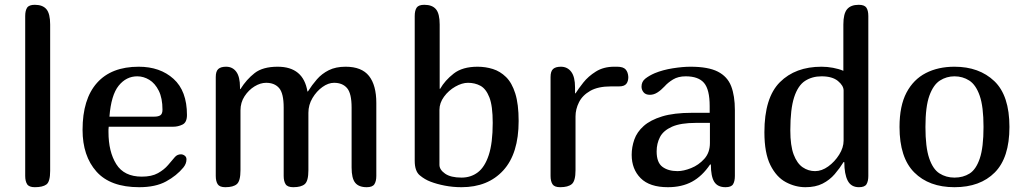

<svg xmlns="http://www.w3.org/2000/svg" viewBox="-20 -780 4276 800"><path d="M189 -68Q189 -23 173.5 -11.5Q158 0 125 0Q101 0 93 -12.5Q85 -25 85 -47V-713Q85 -736 93 -748Q101 -760 125 -760Q158 -760 173.5 -741.5Q189 -723 189 -678Z M709 -126Q719 -137 734 -137Q742 -137 749.5 -131.5Q757 -126 757 -116Q757 -98 744 -82Q716 -48 672 -24Q628 0 560 0Q440 0 382 -65Q324 -130 324 -239Q324 -367 384 -434.5Q444 -502 558 -502Q647 -502 703 -451.5Q759 -401 759 -301Q759 -270 740.5 -261Q722 -252 702 -252H433Q432 -246 432 -240.5Q432 -235 432 -230Q432 -148 464.5 -96Q497 -44 571 -44Q612 -44 638 -58.5Q664 -73 680.5 -92.5Q697 -112 709 -126ZM552 -462Q506 -462 474.5 -423Q443 -384 436 -294H623Q640 -294 648.5 -300Q657 -306 657 -323Q657 -371 641.5 -402Q626 -433 602 -447.5Q578 -462 552 -462Z M1445 -332Q1445 -391 1426 -413Q1407 -435 1372 -435Q1348 -435 1323.5 -417.5Q1299 -400 1282 -371.5Q1265 -343 1265 -310V-71Q1265 -26 1250 -13Q1235 0 1202 0Q1178 0 1170 -12.5Q1162 -25 1162 -47V-332Q1162 -391 1143 -413Q1124 -435 1089 -435Q1065 -435 1040.5 -420Q1016 -405 999 -379Q982 -353 982 -320V-71Q982 -26 967 -13Q952 0 919 0Q895 0 887 -12.5Q879 -25 879 -47V-459Q879 -483 889.5 -492.5Q900 -502 922 -502Q949 -502 964.5 -481Q980 -460 980 -416V-409H982Q1007 -449 1041 -475.5Q1075 -502 1137 -502Q1244 -502 1261 -399H1263Q1280 -426 1300.5 -449.5Q1321 -473 1350 -487.5Q1379 -502 1420 -502Q1487 -502 1517.5 -463.5Q1548 -425 1548 -351V-47Q1548 -25 1540 -12.5Q1532 0 1508 0Q1475 0 1460 -18.5Q1445 -37 1445 -82Z M1812 -410H1814Q1834 -445 1870.5 -473.5Q1907 -502 1970 -502Q2003 -502 2033.5 -492.5Q2064 -483 2088.5 -459Q2113 -435 2127 -390.5Q2141 -346 2141 -276Q2141 -140 2077 -70Q2013 0 1903 0Q1867 0 1833.5 -6.5Q1800 -13 1774 -23Q1750 -32 1729 -49.5Q1708 -67 1708 -110V-713Q1708 -736 1716 -748Q1724 -760 1748 -760Q1781 -760 1796.5 -741.5Q1812 -723 1812 -678ZM1811 -93Q1811 -73 1834.5 -56.5Q1858 -40 1903 -40Q1942 -40 1971 -62Q2000 -84 2016.5 -134Q2033 -184 2033 -268Q2033 -339 2019 -374.5Q2005 -410 1982 -422.5Q1959 -435 1930 -435Q1905 -435 1877 -419Q1849 -403 1830 -377Q1811 -351 1811 -322Z M2598 -459Q2598 -441 2589.5 -430.5Q2581 -420 2559 -420H2526Q2472 -420 2439.5 -401.5Q2407 -383 2392.5 -354Q2378 -325 2378 -295V-71Q2378 -26 2362.5 -13Q2347 0 2314 0Q2290 0 2282 -12.5Q2274 -25 2274 -47V-459Q2274 -483 2284.5 -492.5Q2295 -502 2317 -502Q2344 -502 2360 -481Q2376 -460 2376 -416V-391H2378Q2390 -410 2410.5 -436Q2431 -462 2463 -482Q2495 -502 2539 -502H2551Q2577 -502 2587 -490.5Q2597 -479 2598 -459Z M2939 -95Q2906 -46 2863.5 -23Q2821 0 2763 0Q2687 0 2649.5 -37.5Q2612 -75 2612 -135Q2612 -167 2623 -198.5Q2634 -230 2662 -255Q2690 -280 2739 -295Q2788 -310 2864 -310H2937V-338Q2937 -407 2913.5 -434.5Q2890 -462 2837 -462Q2806 -462 2784.5 -449Q2763 -436 2749 -420Q2734 -404 2719 -394.5Q2704 -385 2688 -385Q2670 -385 2661.5 -395.5Q2653 -406 2653 -419Q2653 -440 2669 -452.5Q2685 -465 2708 -475Q2742 -489 2783.5 -495.5Q2825 -502 2857 -502Q2931 -502 2971 -481.5Q3011 -461 3026.5 -421Q3042 -381 3042 -321V-47Q3042 -25 3034.5 -12.5Q3027 0 3003 0Q2970 0 2956 -22.5Q2942 -45 2942 -94ZM2880 -268Q2816 -268 2780 -252Q2744 -236 2730 -209Q2716 -182 2716 -149Q2716 -103 2740 -85Q2764 -67 2803 -67Q2828 -67 2859.5 -79.5Q2891 -92 2914.5 -118Q2938 -144 2938 -184V-268Z M3403 -502Q3427 -502 3451 -497.5Q3475 -493 3494 -485V-678Q3494 -723 3509.5 -741.5Q3525 -760 3558 -760Q3582 -760 3590 -748Q3598 -736 3598 -713V-47Q3598 -25 3590.5 -12.5Q3583 0 3559 0Q3526 0 3512 -27.5Q3498 -55 3498 -104L3495 -105Q3479 -79 3458 -54.5Q3437 -30 3407.5 -15Q3378 0 3336 0Q3294 0 3254.5 -21Q3215 -42 3190 -92Q3165 -142 3165 -229Q3165 -373 3229.5 -437.5Q3294 -502 3403 -502ZM3273 -237Q3273 -173 3287 -136Q3301 -99 3324.5 -83Q3348 -67 3376 -67Q3404 -67 3431 -86.5Q3458 -106 3476.5 -135.5Q3495 -165 3495 -194V-403Q3495 -423 3471.5 -442.5Q3448 -462 3403 -462Q3364 -462 3334.5 -443Q3305 -424 3289 -375Q3273 -326 3273 -237Z M3957 0Q3851 0 3789.5 -61.5Q3728 -123 3728 -251Q3728 -339 3757 -394Q3786 -449 3837.5 -475.5Q3889 -502 3957 -502Q4060 -502 4123 -442Q4186 -382 4186 -251Q4186 -123 4125 -61.5Q4064 0 3957 0ZM3957 -40Q3993 -40 4020 -57Q4047 -74 4062.5 -120Q4078 -166 4078 -251Q4078 -336 4062 -381.5Q4046 -427 4018.5 -444.5Q3991 -462 3957 -462Q3924 -462 3896.5 -444.5Q3869 -427 3852.5 -381.5Q3836 -336 3836 -251Q3836 -167 3851.5 -121Q3867 -75 3894.5 -57.5Q3922 -40 3957 -40Z"/></svg>

Font: Marmelad
Style: Regular
Weight: 400
Designer: Manvel Shmavonyan
Foundry: Cyreal
Version: Version 1.110; ttfautohint (v1.8.4.7-5d5b)